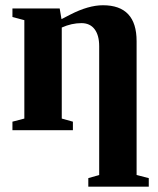

<svg xmlns="http://www.w3.org/2000/svg" viewBox="-20 -491 596 724"><path d="M211.9 -418.9 245.1 -436Q313.5 -471.2 368.2 -471.2Q495.1 -471.2 495.1 -335.9V168.9L541 180.7V212.9H313V180.7L354 168.9V-316.9Q354 -357.9 336.7 -380.9Q319.3 -403.8 287.1 -403.8Q250 -403.8 212.9 -387.2V-43.9L254.9 -32.2V0H26.9V-32.2L71.8 -43.9V-415L26.9 -426.8V-459H205.1Z"/></svg>

Font: Liberation Serif
Style: Bold
Weight: 700
Designer: Steve Matteson
Foundry: Ascender Corporation
Version: Version 2.1.5